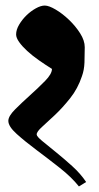

<svg xmlns="http://www.w3.org/2000/svg" viewBox="-20 -669 355 691"><path d="M141 -649Q156 -649 180.5 -634.5Q205 -620 228.5 -597.5Q252 -575 268.5 -549Q285 -523 285 -499Q285 -471 284 -444Q283 -417 275 -395Q260 -350 232.5 -315.5Q205 -281 178 -255.5Q151 -230 131.5 -212.5Q112 -195 112 -185Q112 -178 132 -161.5Q152 -145 180.5 -122Q209 -99 239.5 -71.5Q270 -44 290 -14L264 2Q238 -31 195.5 -64.5Q153 -98 111.5 -129Q70 -160 40 -187Q10 -214 10 -234Q10 -251 34.5 -275.5Q59 -300 88.5 -326.5Q118 -353 142.5 -378Q167 -403 167 -421Q143 -436 119.5 -452.5Q96 -469 78 -485.5Q60 -502 49 -517.5Q38 -533 38 -545Q38 -562 49 -580.5Q60 -599 75.5 -614Q91 -629 109 -639Q127 -649 141 -649Z"/></svg>

Font: Jaini Purva
Style: Regular
Weight: 400
Designer: Girish Dalvi, Maithili Shingre
Foundry: Ek Type
Version: Version 1.001;PS 1.000;hotconv 16.6.51;makeotf.lib2.5.65220